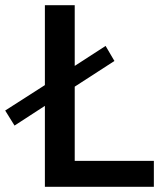

<svg xmlns="http://www.w3.org/2000/svg" viewBox="-83 -720 628 740"><path d="M90 -700V-392L-63 -294L-27 -236L90 -312V0H510V-100H205V-386L358 -485L324 -543L205 -466V-700Z"/></svg>

Font: Goli Medium
Style: Regular
Weight: 500
Designer: jaikishan Patel
Foundry: MagicType
Version: Version 1.000;Glyphs 3.2 (3242)